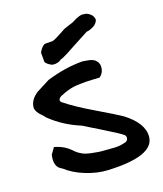

<svg xmlns="http://www.w3.org/2000/svg" viewBox="-110 -749 764 899"><g transform="rotate(-15 271.5 -299.5)"><path d="M66 -70Q68 -74 75 -85Q82 -96 85 -102Q137 -93 173 -58Q188 -46 205 -39Q222 -32 243.5 -29.5Q265 -27 279 -26Q293 -25 319.5 -25.5Q346 -26 357 -26Q385 -26 414 -37Q424 -41 426 -52Q428 -63 420 -70Q401 -84 321.5 -123Q242 -162 237 -165Q151 -192 85 -246Q80 -253 68.5 -262.5Q57 -272 50 -281.5Q43 -291 41 -303Q40 -342 79 -372L142 -412Q235 -449 319 -455Q321 -455 330.5 -454Q340 -453 341.5 -453Q343 -453 351 -452Q359 -451 361 -450Q363 -449 369 -447Q375 -445 377.5 -442.5Q380 -440 384 -436.5Q388 -433 390.5 -428.5Q393 -424 395 -418Q401 -383 376 -361Q371 -361 344 -360Q317 -359 309 -358.5Q301 -358 279 -355.5Q257 -353 245 -350Q233 -347 217 -341Q201 -335 187 -327Q173 -322 168.5 -311Q164 -300 180 -292Q227 -260 317 -217Q407 -174 439 -156Q528 -100 528 -34Q528 60 301 68Q251 70 194 53Q137 36 97 5Q57 -10 66 -70ZM180 -476Q169 -478 157 -486.5Q145 -495 145 -500L141 -544Q141 -545 145 -553Q149 -561 156.5 -570Q164 -579 171 -580L208 -583Q214 -585 225.5 -591.5Q237 -598 253.5 -609Q270 -620 276 -624L299 -634Q322 -643 324 -645Q360 -669 378 -667Q381 -667 381 -666Q391 -669 408.5 -658.5Q426 -648 429 -627Q424 -608 406 -597Q388 -586 373 -584L299 -536Q288 -528 258 -509Q228 -490 224 -491Q205 -474 180 -476Z"/></g></svg>

Font: Excalifont
Style: Regular
Weight: 400
Designer: Your Own Font Foundry (Virgil); Ján Filípek / DizajnDesign (Excalifont, modifications)
Foundry: Your Own Font Foundry (Virgil); Ján Filípek / DizajnDesign (Excalifont, modifications)
Version: Version 1.000;Glyphs 3.2 (3227)